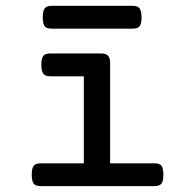

<svg xmlns="http://www.w3.org/2000/svg" viewBox="-20 -633 640 653"><path d="M430.7 -613.3Q446.8 -613.3 454.1 -605.5Q461.4 -596.2 461.4 -574.2Q461.4 -553.7 455.6 -544.9Q452.1 -539.6 446 -537.6Q439.9 -535.6 430.7 -535.6H156.2Q147 -535.6 141.1 -537.6Q135.3 -539.6 131.8 -543.9Q125.5 -553.2 125.5 -574.2Q125.5 -596.7 132.3 -605Q138.7 -613.3 156.2 -613.3ZM265.1 -373.5H151.4Q134.8 -373.5 128.4 -381.3Q120.6 -389.2 120.6 -412.1Q120.6 -434.6 127.4 -443.4Q133.8 -451.2 151.4 -451.2H323.7Q340.3 -451.2 347.4 -443.8Q354.5 -436.5 354.5 -418.9V-77.6H504.9Q522.5 -77.6 529.3 -69.3Q535.6 -60.1 535.6 -38.6Q535.6 -17.1 529.3 -8.8Q522.5 0 504.9 0H118.7Q101.1 0 94.2 -8.8Q87.9 -18.6 87.9 -38.6Q87.9 -59.6 94.7 -69.3Q101.6 -77.6 118.7 -77.6H265.1Z"/></svg>

Font: Courier Prime Medium
Style: Regular
Weight: 500
Designer: Alan Dague-Greene
Foundry: Quote-Unquote Apps
Version: Version 1.202